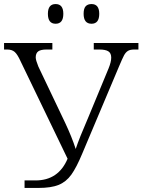

<svg xmlns="http://www.w3.org/2000/svg" viewBox="-20 -926 702 946"><path d="M216 -858Q216 -906 254 -906Q292 -906 292 -858Q292 -809 254 -809Q216 -809 216 -858ZM392 -858Q392 -884 402 -895Q412 -906 431 -906Q469 -906 469 -858Q469 -809 431 -809Q392 -809 392 -858ZM101 -37H155Q268 -37 313 -144L81 -625Q66 -658 52.5 -670Q39 -682 16 -682H0V-714H238V-682H209Q181 -682 168.5 -673Q156 -664 156 -643Q156 -630 169 -598L301 -321Q334 -251 353 -192Q370 -244 416 -350L515 -589Q528 -621 528 -642Q528 -664 514 -673Q500 -682 470 -682H442V-714H662V-682H641Q621 -682 610 -675Q599 -668 591 -653Q583 -638 567 -600L386 -171Q357 -101 331.5 -65.5Q306 -30 269 -15Q232 0 169 0H101Z"/></svg>

Font: Noto Serif Light
Style: Regular
Weight: 300
Designer: Monotype Design Team
Foundry: Monotype Imaging Inc.
Version: Version 1.001